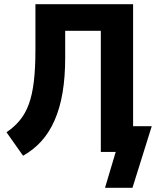

<svg xmlns="http://www.w3.org/2000/svg" viewBox="-20 -725 752 916"><path d="M481 171 532 0H461V-578H291V-450Q291 -357 278.5 -283Q266 -209 240.5 -151Q215 -93 177.5 -51.5Q140 -10 90 18L11 -94Q48 -119 74.5 -151Q101 -183 117.5 -228Q134 -273 141.5 -336.5Q149 -400 149 -485V-705H615V-123H704L612 171Z"/></svg>

Font: Nunito Sans 12pt ExtraLight
Style: Weight 830 Width 84 Optical size 12.0 YTLC 445
Weight: 830
Width: 4
Designer: Vernon Adams
Foundry: Vernon Adams
Version: Version 3.101;gftools[0.9.27]